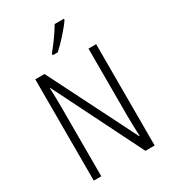

<svg xmlns="http://www.w3.org/2000/svg" viewBox="-224 -1059 1043 1172"><g transform="rotate(-30 297.0 -473.5)"><path d="M419 -939V-947H354C327 -900 289 -848 249 -799V-788H284C327 -826 389 -895 419 -939ZM512 0V-714H458V-242C458 -202 460 -145 462 -96H459L148 -714H83V0H136V-480C136 -533 135 -579 133 -623H136L447 0Z"/></g></svg>

Font: Noto Sans Myanmar Condensed Light
Style: Regular
Weight: 300
Width: 3
Designer: Monotype Design Team
Foundry: Monotype Imaging Inc.
Version: Version 2.107